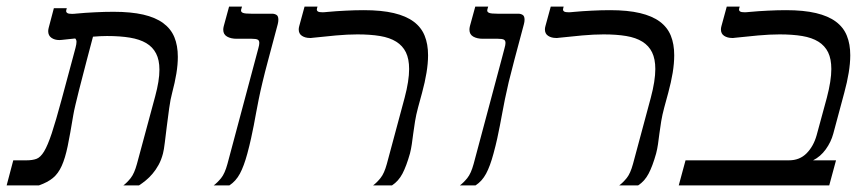

<svg xmlns="http://www.w3.org/2000/svg" viewBox="-67 -560 2621 580"><path d="M425.3 -96.2Q420.4 -77.1 412.1 -62Q403.8 -46.9 393.8 -35.2Q383.8 -23.4 373.3 -14.9Q362.8 -6.3 353 0H305.7Q316.9 -8.3 327.9 -22.2Q338.9 -36.1 346.7 -64.9L401.9 -269.5Q408.2 -293 411.4 -312.7Q414.6 -332.5 414.6 -349.6Q414.6 -378.9 404.5 -398.4Q394.5 -418 374.8 -429.7Q355 -441.4 325.4 -446.3Q295.9 -451.2 256.3 -451.2Q246.6 -451.2 235.8 -450.7Q225.1 -450.2 213.9 -449.2L195.3 -378.9Q189.9 -357.9 183.6 -333.7Q177.2 -309.6 171.4 -286.4Q165.5 -263.2 160.9 -243.4Q156.2 -223.6 154.3 -211.9Q145 -155.3 137.5 -118.7Q129.9 -82 119.4 -58.8Q108.9 -35.6 93 -22.5Q77.1 -9.3 50.8 0H-46.9L-26.9 -75.7H13.2Q30.8 -75.7 43 -80.1Q55.2 -84.5 66.2 -102.5Q77.1 -120.6 89.4 -157.5Q101.6 -194.3 119.1 -259.3L153.8 -388.2Q158.2 -404.3 161.1 -415.5Q164.1 -426.8 164.1 -433.6Q164.1 -439.9 160.2 -443.8L119.6 -439.5Q117.2 -439 112.3 -439Q98.1 -439 88.4 -445.8Q78.6 -452.6 78.6 -465.8Q78.6 -470.2 80.1 -476.1L95.7 -535.2H134.8L133.3 -529.8Q132.8 -528.8 132.8 -526.9Q132.8 -522.9 136.5 -520.5Q140.1 -518.1 150.4 -518.1Q153.3 -518.1 156.7 -518.3Q160.2 -518.6 164.1 -519Q190.4 -521.5 220 -522.9Q249.5 -524.4 275.9 -524.4Q328.6 -524.4 365.7 -515.9Q402.8 -507.3 426 -490.2Q449.2 -473.1 459.7 -447.8Q470.2 -422.4 470.2 -388.2Q470.2 -364.7 465.8 -337.9Q461.4 -311 453.1 -279.8Q447.8 -260.3 444.1 -233.2Q440.4 -206.1 437 -179.2Q433.6 -152.3 430.9 -129.6Q428.2 -106.9 425.3 -96.2Z M680.2 -96.2Q669.9 -58.1 657.7 -35.4Q645.5 -12.7 626 0H578.6Q589.8 -8.3 601.1 -22.2Q612.3 -36.1 620.1 -64.9L706.5 -388.2Q710.4 -403.8 713.4 -414.1Q716.3 -424.3 716.3 -430.2Q716.3 -438 711.2 -440.4Q706.1 -442.9 693.4 -442.9H647.9Q630.4 -442.9 618.9 -449.5Q607.4 -456.1 607.4 -470.2Q607.4 -475.1 608.9 -481L625 -540H664.1L661.6 -531.7Q661.1 -530.8 661.1 -528.3Q661.1 -523.4 667.2 -521Q673.3 -518.6 691.9 -518.6H754.9Q762.2 -518.6 768.1 -515.1Q773.9 -511.7 773.9 -500.5Q773.9 -494.1 772 -486.8L743.2 -378.9Q732.9 -340.8 726.1 -312Q719.2 -283.2 714.6 -260.3Q710 -237.3 706.5 -218.3Q703.1 -199.2 699.5 -180.7Q695.8 -162.1 691.4 -141.8Q687 -121.6 680.2 -96.2Z M1195.8 -234.9Q1189.9 -212.9 1186.8 -193.6Q1183.6 -174.3 1181.4 -157Q1179.2 -139.6 1177 -124.5Q1174.8 -109.4 1171.4 -96.2Q1160.6 -58.1 1148.7 -35.4Q1136.7 -12.7 1117.2 0H1060.1Q1071.3 -8.3 1082.5 -22.2Q1093.8 -36.1 1101.6 -64.9L1155.3 -264.6Q1168.9 -315.9 1168.9 -351.6Q1168.9 -381.8 1159.2 -401.9Q1149.4 -421.9 1129.9 -434.1Q1110.4 -446.3 1081.1 -451.2Q1051.8 -456.1 1012.7 -456.1Q983.4 -456.1 947.8 -452.9Q912.1 -449.7 877 -445.8Q874.5 -445.3 872.8 -445.3Q871.1 -445.3 869.1 -445.3Q855 -445.3 845.2 -451.7Q835.4 -458 835.4 -471.2Q835.4 -475.6 836.9 -481L853 -540H892.1L890.6 -534.7Q890.1 -533.2 890.1 -531.2Q890.1 -527.3 893.8 -525.1Q897.5 -522.9 907.7 -522.9Q910.2 -522.9 913.8 -523.2Q917.5 -523.4 921.4 -523.9Q947.8 -526.4 976.8 -527.8Q1005.9 -529.3 1032.2 -529.3Q1085.4 -529.3 1122.6 -520.5Q1159.7 -511.7 1182.6 -494.6Q1205.6 -477.5 1215.8 -452.1Q1226.1 -426.8 1226.1 -393.1Q1226.1 -368.7 1221.4 -340.3Q1216.8 -312 1208 -279.8Z M1423.8 -96.2Q1413.6 -58.1 1401.4 -35.4Q1389.2 -12.7 1369.6 0H1322.3Q1333.5 -8.3 1344.7 -22.2Q1356 -36.1 1363.8 -64.9L1450.2 -388.2Q1454.1 -403.8 1457 -414.1Q1460 -424.3 1460 -430.2Q1460 -438 1454.8 -440.4Q1449.7 -442.9 1437 -442.9H1391.6Q1374 -442.9 1362.5 -449.5Q1351.1 -456.1 1351.1 -470.2Q1351.1 -475.1 1352.5 -481L1368.7 -540H1407.7L1405.3 -531.7Q1404.8 -530.8 1404.8 -528.3Q1404.8 -523.4 1410.9 -521Q1417 -518.6 1435.5 -518.6H1498.5Q1505.9 -518.6 1511.7 -515.1Q1517.6 -511.7 1517.6 -500.5Q1517.6 -494.1 1515.6 -486.8L1486.8 -378.9Q1476.6 -340.8 1469.7 -312Q1462.9 -283.2 1458.3 -260.3Q1453.6 -237.3 1450.2 -218.3Q1446.8 -199.2 1443.1 -180.7Q1439.5 -162.1 1435.1 -141.8Q1430.7 -121.6 1423.8 -96.2Z M1939.5 -234.9Q1933.6 -212.9 1930.4 -193.6Q1927.2 -174.3 1925 -157Q1922.9 -139.6 1920.7 -124.5Q1918.5 -109.4 1915 -96.2Q1904.3 -58.1 1892.3 -35.4Q1880.4 -12.7 1860.8 0H1803.7Q1814.9 -8.3 1826.2 -22.2Q1837.4 -36.1 1845.2 -64.9L1898.9 -264.6Q1912.6 -315.9 1912.6 -351.6Q1912.6 -381.8 1902.8 -401.9Q1893.1 -421.9 1873.5 -434.1Q1854 -446.3 1824.7 -451.2Q1795.4 -456.1 1756.3 -456.1Q1727.1 -456.1 1691.4 -452.9Q1655.8 -449.7 1620.6 -445.8Q1618.2 -445.3 1616.5 -445.3Q1614.7 -445.3 1612.8 -445.3Q1598.6 -445.3 1588.9 -451.7Q1579.1 -458 1579.1 -471.2Q1579.1 -475.6 1580.6 -481L1596.7 -540H1635.7L1634.3 -534.7Q1633.8 -533.2 1633.8 -531.2Q1633.8 -527.3 1637.5 -525.1Q1641.1 -522.9 1651.4 -522.9Q1653.8 -522.9 1657.5 -523.2Q1661.1 -523.4 1665 -523.9Q1691.4 -526.4 1720.5 -527.8Q1749.5 -529.3 1775.9 -529.3Q1829.1 -529.3 1866.2 -520.5Q1903.3 -511.7 1926.3 -494.6Q1949.2 -477.5 1959.5 -452.1Q1969.7 -426.8 1969.7 -393.1Q1969.7 -368.7 1965.1 -340.3Q1960.4 -312 1951.7 -279.8Z M2196.8 -523.9Q2223.1 -526.4 2252.2 -527.8Q2281.2 -529.3 2307.6 -529.3Q2360.8 -529.3 2397.9 -520.5Q2435.1 -511.7 2458 -494.6Q2481 -477.5 2491.2 -452.1Q2501.5 -426.8 2501.5 -393.1Q2501.5 -368.7 2496.8 -340.3Q2492.2 -312 2483.4 -279.8L2450.2 -156.2Q2443.4 -130.9 2427.5 -108.9Q2411.6 -86.9 2389.2 -75.7H2458.5L2438 0H1983.4L2003.9 -75.7H2316.4Q2348.6 -75.7 2369.6 -96.9Q2390.6 -118.2 2399.9 -151.4L2430.7 -264.6Q2437.5 -290.5 2440.9 -312.3Q2444.3 -334 2444.3 -351.6Q2444.3 -381.8 2434.6 -401.9Q2424.8 -421.9 2405.3 -434.1Q2385.7 -446.3 2356.4 -451.2Q2327.1 -456.1 2288.1 -456.1Q2258.8 -456.1 2223.1 -452.9Q2187.5 -449.7 2152.3 -445.8Q2149.9 -445.3 2148.2 -445.3Q2146.5 -445.3 2144.5 -445.3Q2130.4 -445.3 2120.6 -451.7Q2110.8 -458 2110.8 -471.2Q2110.8 -475.6 2112.3 -481L2128.4 -540H2167.5L2166 -534.7Q2165.5 -533.2 2165.5 -531.2Q2165.5 -527.3 2169.2 -525.1Q2172.9 -522.9 2183.1 -522.9Q2185.5 -522.9 2189.2 -523.2Q2192.9 -523.4 2196.8 -523.9Z"/></svg>

Font: Arian Grqi
Style: Italic
Weight: 400
Italic angle: -15°
Designer: Ruben Hakobyan (Tarumian)
Foundry: Ruben Hakobyan (Tarumian)
Version: Version 1.002